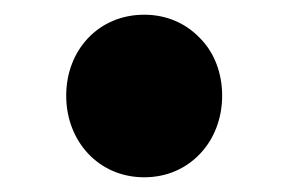

<svg xmlns="http://www.w3.org/2000/svg" viewBox="-20 -227 391 261"><path d="M252 -175C233 -195 207 -207 176 -207C114 -207 70 -159 70 -97C70 -35 114 14 176 14C207 14 233 2 252 -18C271 -38 282 -66 282 -97C282 -128 271 -156 252 -175Z"/></svg>

Font: GenSenRounded2 TW H
Style: Regular
Weight: 900
Version: Version 2.100;PS 2.1;hotconv 16.6.51;makeotf.lib2.5.65220 DE